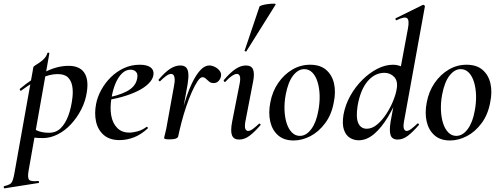

<svg xmlns="http://www.w3.org/2000/svg" viewBox="-89 -752 2722 1047"><path d="M-64 275Q-67 276 -68.5 270Q-70 264 -66 263Q-45 258 -35 252Q-25 246 -19.5 230.5Q-14 215 -9 185L93 -386Q93 -389 103 -395.5Q113 -402 127.5 -411.5Q142 -421 153.5 -434Q165 -447 169 -462Q171 -466 176 -465Q181 -464 180 -460L67 178Q60 218 70 228.5Q80 239 118 235Q122 234 123.5 239.5Q125 245 120 246ZM145 1Q116 1 93.5 -2Q71 -5 57 -8L67 -67Q87 -52 113.5 -40Q140 -28 179 -28Q217 -28 242.5 -53.5Q268 -79 284 -122.5Q300 -166 306 -220Q310 -253 305 -282Q300 -311 282 -329.5Q264 -348 225 -348Q181 -348 134 -325Q87 -302 28 -259Q24 -255 20.5 -260Q17 -265 20 -268Q83 -321 151.5 -357Q220 -393 285 -393Q344 -393 369.5 -357Q395 -321 385 -253Q378 -202 354.5 -156Q331 -110 298 -74.5Q265 -39 225 -19Q185 1 145 1Z M564 12Q508 12 476 -16.5Q444 -45 434.5 -90Q425 -135 435 -185Q442 -223 463 -261.5Q484 -300 515.5 -331Q547 -362 587 -380.5Q627 -399 673 -399Q712 -399 731.5 -385Q751 -371 748 -345Q745 -320 721.5 -296.5Q698 -273 659.5 -254.5Q621 -236 574 -223Q527 -210 477 -204L479 -217Q552 -228 601.5 -253.5Q651 -279 659 -324Q664 -348 653 -360Q642 -372 623 -372Q597 -372 576 -351.5Q555 -331 540.5 -296Q526 -261 519 -218Q510 -165 517.5 -122.5Q525 -80 550 -54.5Q575 -29 616 -29Q637 -29 662 -36Q687 -43 710 -60Q712 -62 715.5 -58Q719 -54 717 -52Q679 -17 640 -2.5Q601 12 564 12Z M883 -10 873 -11Q883 -62 896.5 -115.5Q910 -169 926.5 -219Q943 -269 963 -308.5Q983 -348 1005.5 -371.5Q1028 -395 1052 -395Q1067 -395 1083 -387Q1099 -379 1109 -365.5Q1119 -352 1116 -336Q1114 -323 1103.5 -311Q1093 -299 1076 -299Q1061 -299 1051.5 -307Q1042 -315 1033.5 -323Q1025 -331 1015 -331Q1003 -331 988 -308.5Q973 -286 957 -250Q941 -214 926.5 -171Q912 -128 901 -85.5Q890 -43 883 -10ZM836 8Q818 8 812 6Q806 4 806 1Q806 -3 812 -26Q818 -49 822 -74L860 -284Q865 -309 863.5 -323Q862 -337 857 -343Q852 -349 844 -349Q833 -349 818 -338.5Q803 -328 785 -310Q782 -307 778 -311Q774 -315 777 -319Q811 -359 839 -377Q867 -395 894 -395Q915 -395 925.5 -384.5Q936 -374 938 -351.5Q940 -329 934 -292L883 -10Q881 8 836 8Z M1215 9Q1185 9 1176 -14.5Q1167 -38 1177 -89L1218 -297Q1228 -349 1202 -349Q1192 -349 1176 -338.5Q1160 -328 1141 -307Q1137 -303 1133 -307.5Q1129 -312 1132 -316Q1168 -358 1196.5 -376.5Q1225 -395 1252 -395Q1282 -395 1291 -373Q1300 -351 1291 -306L1249 -89Q1244 -60 1249 -49Q1254 -38 1264 -38Q1275 -38 1289.5 -48.5Q1304 -59 1322 -76Q1326 -80 1330 -76Q1334 -72 1330 -68Q1298 -31 1271 -11Q1244 9 1215 9ZM1255 -473Q1254 -470 1248.5 -472Q1243 -474 1245 -476L1326 -716Q1328 -720 1342 -724Q1356 -728 1373.5 -730Q1391 -732 1403.5 -732Q1416 -732 1414 -727Z M1512 14Q1459 14 1427 -14.5Q1395 -43 1384.5 -90Q1374 -137 1385 -193Q1396 -253 1428 -299.5Q1460 -346 1505 -372.5Q1550 -399 1602 -399Q1657 -399 1689.5 -371Q1722 -343 1732.5 -296.5Q1743 -250 1731 -193Q1719 -127 1684 -80Q1649 -33 1603.5 -9.5Q1558 14 1512 14ZM1546 -11Q1581 -11 1608.5 -48Q1636 -85 1647 -149Q1655 -191 1654 -231Q1653 -271 1643 -304Q1633 -337 1614.5 -356Q1596 -375 1570 -375Q1537 -375 1509.5 -340Q1482 -305 1469 -236Q1461 -193 1462.5 -152.5Q1464 -112 1474 -80.5Q1484 -49 1502.5 -30Q1521 -11 1546 -11Z M1867 13Q1841 13 1819 -0.5Q1797 -14 1786.5 -44.5Q1776 -75 1784 -126Q1794 -181 1821.5 -230Q1849 -279 1887.5 -317Q1926 -355 1969 -377Q2012 -399 2054 -399Q2086 -399 2111 -383Q2136 -367 2138 -332L2091 -246Q2061 -171 2025.5 -112.5Q1990 -54 1950 -20.5Q1910 13 1867 13ZM1911 -50Q1940 -50 1967.5 -73Q1995 -96 2017.5 -130.5Q2040 -165 2055 -202Q2070 -239 2074 -266Q2082 -310 2060.5 -332.5Q2039 -355 2006 -355Q1953 -354 1914.5 -307.5Q1876 -261 1861 -175Q1851 -110 1865 -80Q1879 -50 1911 -50ZM2080 9Q2049 9 2041 -15Q2033 -39 2041 -89L2136 -599Q2144 -643 2130.5 -653Q2117 -663 2074 -642Q2070 -640 2068 -646Q2066 -652 2070 -653L2216 -725Q2221 -727 2225 -723Q2229 -719 2228 -717L2114 -89Q2109 -60 2114 -49Q2119 -38 2128 -38Q2139 -38 2153.5 -49Q2168 -60 2186 -77Q2189 -81 2193.5 -77Q2198 -73 2194 -69Q2162 -32 2135 -11.5Q2108 9 2080 9Z M2365 14Q2312 14 2280 -14.5Q2248 -43 2237.5 -90Q2227 -137 2238 -193Q2249 -253 2281 -299.5Q2313 -346 2358 -372.5Q2403 -399 2455 -399Q2510 -399 2542.5 -371Q2575 -343 2585.5 -296.5Q2596 -250 2584 -193Q2572 -127 2537 -80Q2502 -33 2456.5 -9.5Q2411 14 2365 14ZM2399 -11Q2434 -11 2461.5 -48Q2489 -85 2500 -149Q2508 -191 2507 -231Q2506 -271 2496 -304Q2486 -337 2467.5 -356Q2449 -375 2423 -375Q2390 -375 2362.5 -340Q2335 -305 2322 -236Q2314 -193 2315.5 -152.5Q2317 -112 2327 -80.5Q2337 -49 2355.5 -30Q2374 -11 2399 -11Z"/></svg>

Font: Cormorant Light SemiBold
Style: Italic
Weight: 600
Italic angle: -10°
Version: Version 4.000